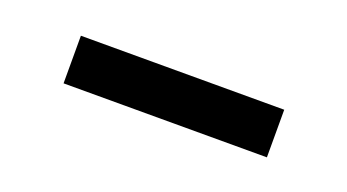

<svg xmlns="http://www.w3.org/2000/svg" viewBox="-25 -389 456 252"><g transform="rotate(20 203.5 -263.0)"><path d="M61.5 -229V-295.5H345.5V-229Z"/></g></svg>

Font: Anek Gujarati
Style: Regular
Weight: 400
Designer: Mrunmayee Ghaisas (Gujarati), Yesha Goshar (Latin)
Foundry: Ek Type
Version: Version 1.003